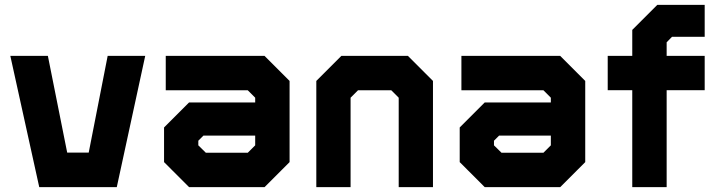

<svg xmlns="http://www.w3.org/2000/svg" viewBox="-20 -770 2974 790"><path d="M141.5 0 22.5 -540H177L256.5 -142H345L423 -540H577.5L460.5 0ZM202 -71H401.5L488.5 -470L401.5 -71H202L114.5 -470Z M758 0 655 -103V-245.5L758 -348.5H1030V-368L999.5 -398.5H662V-540H1068.5L1171.5 -437V-103L1068.5 0ZM794.5 -69 730.5 -132V-225L783.5 -278H1102V-137L1033 -69ZM794.5 -69H1033L1102 -137V-403L1037 -467H724.5H1037L1102 -403V-278H783.5L730.5 -225V-132ZM827 -141.5H999.5L1030 -172V-212H817L796 -191V-172Z M1281.5 0V-437L1384.5 -540H1658.5L1761.5 -437V0H1620.5V-368L1590 -398.5H1453L1422.5 -368V0ZM1353 -71H1352.5V-396L1426.5 -470H1620L1693 -397V-71H1692.5V-397L1620 -470H1426.5L1353 -396Z M1974.5 0 1871.5 -103V-245.5L1974.5 -348.5H2246.5V-368L2216 -398.5H1878.5V-540H2285L2388 -437V-103L2285 0ZM2011 -69 1947 -132V-225L2000 -278H2318.5V-137L2249.5 -69ZM2011 -69H2249.5L2318.5 -137V-403L2253.5 -467H1941H2253.5L2318.5 -403V-278H2000L1947 -225V-132ZM2043.5 -141.5H2216L2246.5 -172V-212H2033.5L2012.5 -191V-172Z M2581.5 0V-399H2480.5V-540H2581.5V-647L2684.5 -750H2879.5V-618.5H2745L2723 -596V-540H2879.5V-399H2723V0ZM2652.5 -71H2652V-470H2814.5H2652V-619L2717 -684H2814.5V-683.5H2717L2652.5 -619V-470H2544.5H2652.5Z"/></svg>

Font: Tourney Black
Style: Regular
Weight: 900
Version: Version 1.015